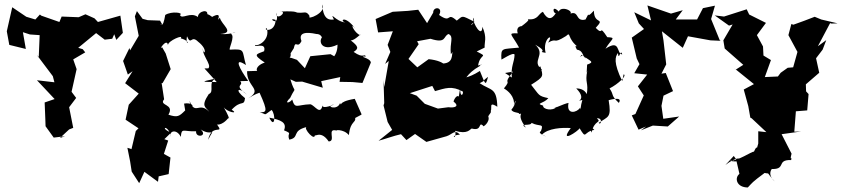

<svg xmlns="http://www.w3.org/2000/svg" viewBox="-20 -591 3715 847"><path d="M493 -415 522 -446 511 -522 412 -494 397 -510 357 -528 327 -515 252 -518 242 -494 162 -522 156 -527 136 -505 96 -517 34 -559 10 -453 21 -393 94 -375 81 -449 112 -439 155 -436 151 -340 143 -348 213 -255 220 -228 143 -237 221 -154 177 -139 180 -64 181 -34 217 16 267 10 244 18 285 -20 303 -27 285 -118 316 -159 292 -191 293 -174 318 -286 303 -329 356 -360 345 -374 325 -380 404 -445 442 -416 475 -420 484 -440Z M699 -477 686 -500 632 -502 609 -508 584 -542 575 -519 592 -433 554 -369 551 -379 523 -322 544 -262 565 -277 532 -224 592 -178 548 -129 534 -63 591 -25 579 -13 560 67 542 61 554 121 561 166 594 217 617 167 677 211 680 187 724 177 732 104 703 88 722 29 705 23 735 -6C679 -28 723 -45 734 12C723 -10 757 -27 778 13C780 -30 790 -9 845 -12C842 20 899 10 865 -20C920 15 930 -37 898 26C914 -49 971 5 938 -41C930 -45 956 -29 991 -75C983 -64 1006 -50 967 -118C982 -96 1036 -86 1002 -107C1045 -153 1056 -119 1061 -158C1010 -198 1035 -208 1070 -173C1006 -220 1058 -210 1040 -233L1075 -234C1038 -286 1007 -343 1065 -304C1046 -369 1064 -376 995 -372C984 -369 1021 -433 998 -442C1041 -461 1008 -436 951 -441C1020 -446 956 -482 950 -513C926 -482 973 -549 913 -515C953 -486 881 -551 892 -520C907 -555 853 -543 853 -516C819 -541 782 -503 774 -525C792 -535 737 -543 709 -525C698 -460 688 -485 688 -485ZM797 -104C770 -77 763 -72 723 -85C752 -134 679 -123 704 -153L693 -225L697 -224L733 -286L711 -355L695 -383C676 -363 716 -427 721 -392C720 -411 793 -441 777 -422C832 -407 795 -380 805 -431C824 -387 822 -439 854 -407C903 -369 877 -339 874 -380C873 -337 929 -293 887 -284C894 -287 911 -291 882 -289L936 -229C870 -230 860 -229 930 -244C896 -227 928 -186 901 -176C864 -120 888 -119 903 -98C858 -145 841 -79 816 -147C825 -93 850 -143 792 -134Z M1574 -85 1575 -87 1545 -155C1460 -141 1494 -119 1480 -136C1468 -101 1410 -123 1454 -130C1442 -125 1395 -107 1404 -131C1394 -77 1369 -127 1349 -131C1289 -129 1282 -108 1269 -152C1259 -137 1230 -130 1260 -159C1288 -219 1282 -168 1261 -241L1285 -230L1313 -231L1404 -204L1397 -233L1481 -251L1478 -230L1535 -229L1579 -225L1616 -315C1614 -337 1554 -342 1594 -342C1586 -357 1586 -330 1540 -362C1564 -377 1561 -387 1527 -413C1545 -411 1576 -448 1569 -436C1543 -444 1519 -500 1548 -464C1499 -529 1476 -498 1504 -492C1461 -495 1433 -545 1453 -505C1441 -504 1405 -496 1402 -571C1423 -535 1330 -499 1346 -520C1331 -545 1322 -533 1300 -535C1279 -534 1301 -544 1216 -540C1253 -542 1195 -494 1199 -535C1217 -464 1153 -519 1196 -503C1193 -444 1136 -459 1157 -467C1173 -413 1115 -385 1107 -393C1095 -377 1157 -409 1145 -365C1109 -351 1094 -351 1148 -315C1101 -300 1104 -263 1138 -279L1070 -277C1068 -206 1142 -198 1075 -157C1113 -180 1113 -177 1125 -182C1165 -94 1154 -97 1126 -95C1160 -88 1138 -77 1178 -106C1197 -87 1193 -19 1168 -72C1219 -62 1247 -51 1233 -16C1274 1 1244 -7 1256 25C1304 16 1264 -14 1334 -31C1312 -29 1378 45 1368 -4C1362 27 1390 -26 1430 33C1465 32 1417 -30 1468 -14C1451 -17 1495 -24 1519 5C1527 -68 1557 -44 1544 -81C1525 -39 1538 -35 1544 -69ZM1447 -326 1483 -327 1438 -352 1349 -343 1325 -290 1290 -327C1215 -356 1268 -314 1262 -356L1276 -378C1284 -418 1292 -373 1310 -410C1295 -448 1330 -451 1376 -441C1410 -441 1397 -399 1412 -436C1379 -421 1391 -357 1469 -394C1469 -326 1418 -328 1430 -295Z M2118 -381C2116 -405 2130 -423 2108 -473C2107 -420 2065 -488 2067 -513C2086 -486 2034 -466 2073 -495C2014 -524 2024 -523 1995 -500C1948 -542 1975 -484 1917 -525C1937 -561 1890 -564 1891 -535L1864 -489L1825 -548L1779 -543L1712 -539L1637 -507L1648 -448L1713 -453L1690 -393L1702 -362L1679 -309L1695 -322L1675 -207L1672 -238L1675 -136L1672 -126L1690 -53L1710 -18L1650 30C1683 21 1714 9 1749 1L1773 27L1811 0L1861 35L1950 10C1977 1 1986 -22 2009 3C1958 6 1997 33 1988 -14C2043 3 2053 -21 2061 -24C2109 -11 2088 -56 2111 -37C2109 -25 2144 -55 2134 -77C2135 -86 2168 -111 2120 -97C2175 -84 2119 -155 2174 -120C2171 -206 2147 -190 2096 -224C2131 -242 2098 -226 2133 -252C2121 -207 2121 -221 2097 -278C2041 -242 2017 -250 2013 -240C2048 -240 2024 -258 2100 -302C2078 -304 2132 -309 2089 -302C2098 -358 2137 -336 2083 -364ZM2004 -165C1992 -176 1977 -139 1982 -142C2007 -123 1988 -114 1958 -118L1912 -112L1854 -133L1818 -169L1788 -180L1887 -212L1899 -189C1945 -202 1973 -214 2022 -187C2025 -173 2009 -157 2010 -203ZM1977 -362C1971 -353 1984 -307 1923 -311C1957 -284 1951 -322 1871 -330L1821 -294L1782 -331L1827 -396L1820 -409L1879 -420C1951 -397 1934 -432 1959 -441C1984 -428 1963 -404 1969 -352Z M2208 -269 2243 -275C2192 -210 2242 -248 2203 -201C2220 -191 2252 -166 2247 -126C2257 -169 2259 -133 2236 -107C2242 -91 2279 -96 2268 -88C2298 -92 2251 -93 2300 -28C2266 -49 2322 -33 2325 -49C2361 -30 2381 -50 2366 -12C2342 -3 2422 25 2371 3C2397 -25 2459 -29 2498 -26C2444 46 2531 -13 2537 -25C2569 28 2552 -10 2602 -18C2583 -34 2570 -53 2590 -6C2600 -63 2637 -48 2613 -69C2641 -72 2631 -36 2621 -49C2664 -78 2678 -71 2665 -149C2665 -149 2730 -169 2710 -137C2672 -173 2691 -169 2669 -201C2707 -220 2748 -259 2731 -263L2725 -233C2685 -316 2694 -341 2706 -357C2710 -318 2717 -380 2725 -351C2698 -353 2719 -421 2651 -376C2678 -421 2701 -425 2659 -427C2619 -488 2645 -430 2608 -468C2653 -517 2600 -479 2600 -544C2557 -497 2590 -556 2563 -505C2512 -492 2541 -558 2480 -523C2532 -534 2457 -571 2445 -540C2414 -572 2419 -531 2432 -533C2413 -502 2394 -504 2375 -539C2355 -531 2354 -502 2311 -506C2301 -500 2332 -513 2275 -471C2303 -476 2251 -485 2264 -444C2217 -445 2236 -443 2270 -381C2195 -373 2189 -383 2192 -329C2188 -323 2245 -364 2250 -350C2249 -315 2233 -300 2238 -249ZM2568 -269 2571 -280C2559 -222 2578 -231 2568 -171C2574 -159 2570 -201 2522 -201C2578 -145 2505 -141 2549 -150C2532 -91 2550 -87 2539 -116C2527 -95 2477 -81 2488 -137C2470 -135 2400 -101 2436 -120C2418 -99 2373 -109 2376 -125C2340 -136 2378 -133 2399 -158C2353 -168 2361 -170 2323 -217C2382 -254 2376 -254 2364 -298L2348 -291C2366 -283 2351 -274 2371 -284C2320 -322 2392 -348 2341 -394C2409 -356 2342 -366 2387 -358C2371 -422 2428 -449 2398 -403C2441 -427 2415 -393 2477 -432C2501 -454 2478 -422 2534 -380C2546 -371 2504 -408 2525 -372C2552 -368 2547 -348 2564 -333C2552 -366 2524 -320 2546 -349C2586 -320 2605 -318 2570 -306Z M3155 -414 3117 -507 3134 -566 3081 -555 3053 -501 3065 -505H2961L2992 -546L2940 -531L2836 -567L2852 -501L2778 -537L2798 -488L2821 -463L2767 -425L2789 -333L2801 -308L2778 -268L2835 -262L2794 -210L2820 -170L2783 -88L2767 -82L2797 -19L2830 -33L2807 -16L2860 -37L2926 -33L2976 -77L2906 -67L2898 -124L2907 -169L2949 -189L2917 -269L2898 -266L2919 -307L2907 -412L2900 -453L2992 -380L3015 -431L3114 -413L3159 -411Z M3217 97 3227 111 3242 176C3219 194 3229 236 3279 236C3300 214 3295 215 3353 172C3381 178 3355 163 3398 210C3348 164 3413 139 3374 154C3455 161 3400 113 3470 115C3476 95 3462 124 3472 87L3428 1L3514 -11L3484 -10L3491 -100L3541 -104L3547 -176L3536 -188L3535 -219L3594 -270L3580 -334L3609 -372L3625 -414L3588 -387L3642 -489L3648 -487L3675 -488L3603 -505L3574 -517C3543 -505 3512 -493 3480 -482L3471 -485L3458 -436L3498 -362L3479 -294L3455 -292L3424 -270L3381 -213L3421 -254L3354 -251L3381 -326L3348 -346L3346 -386L3319 -436L3359 -490L3285 -527L3274 -550L3174 -518L3133 -523L3196 -478L3212 -483L3171 -413L3177 -377L3259 -305L3226 -284L3218 -291L3306 -220L3261 -196L3281 -123L3290 -72L3296 -69L3361 -8L3325 -12V42C3314 84 3325 37 3306 78C3295 77 3236 120 3199 118C3270 135 3259 75 3180 137Z"/></svg>

Font: Asimov Aggro
Style: Medium
Weight: 500
Designer: Google
Version: Version 2.000980; 2014